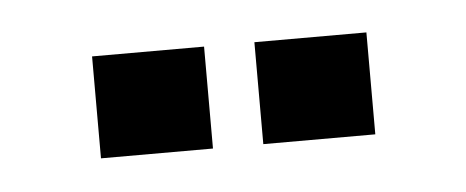

<svg xmlns="http://www.w3.org/2000/svg" viewBox="-25 -779 369 152"><g transform="rotate(-5 160.0 -703.5)"><path d="M180 -663V-744H269V-663ZM51 -663V-744H140V-663Z"/></g></svg>

Font: Big Shoulders Text Medium
Style: Regular
Weight: 500
Designer: Patric King
Foundry: XO Type Co
Version: Version 1.000; ttfautohint (v1.8.2)